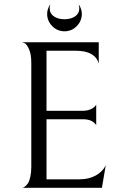

<svg xmlns="http://www.w3.org/2000/svg" viewBox="-20 -888 568 908"><path d="M203 -822Q203 -846 218 -868Q215 -858 215 -848Q215 -824 235 -810.5Q255 -797 285 -797Q315 -797 335 -810.5Q355 -824 355 -848Q355 -858 352 -868Q367 -846 367 -822Q367 -789 343 -764.5Q319 -740 285 -740Q251 -740 227 -764.5Q203 -789 203 -822ZM462 0H85Q87 0 90 -1Q93 -2 100 -7.5Q107 -13 113 -22.5Q119 -32 123.5 -52.5Q128 -73 128 -100V-591Q128 -632 117 -656Q106 -680 96 -684L85 -688H447V-588Q429 -648 339 -648H200V-364H372Q392 -364 408 -371Q424 -378 430 -386L435 -393V-296Q417 -324 373 -324H200V-40H356Q401 -40 433.5 -58.5Q466 -77 480 -106Z"/></svg>

Font: Bellefair
Style: Regular
Weight: 400
Designer: Nick Shinn, Liron Lavi Turkenic
Foundry: Shinntype
Version: Version 1.003;PS 001.003;hotconv 1.0.88;makeotf.lib2.5.64775